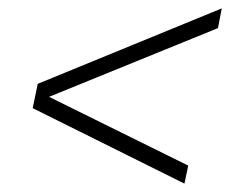

<svg xmlns="http://www.w3.org/2000/svg" viewBox="-20 -482 582 458"><path d="M420 -44 58 -224 70 -282 509 -462 500 -415 97 -251 429 -87Z"/></svg>

Font: Saira Thin ExtraLight
Style: Italic
Weight: 250
Italic angle: -12°
Version: Version 1.101